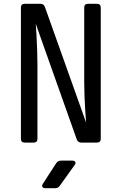

<svg xmlns="http://www.w3.org/2000/svg" viewBox="-20 -750 640 1010"><path d="M110 0Q90 0 90 -20V-710Q90 -730 110 -730H193Q210 -730 216 -714L433 -105Q431 -130 428.5 -166.5Q426 -203 424.5 -243.5Q423 -284 423 -320V-710Q423 -730 443 -730H490Q510 -730 510 -710V-20Q510 0 490 0H407Q390 0 384 -16L168 -625Q170 -601 172 -564.5Q174 -528 175.5 -487.5Q177 -447 177 -410V-20Q177 0 157 0ZM219 240Q207 240 203 233Q199 226 206 216L276 108Q285 95 301 95H360Q372 95 376 102Q380 109 372 119L294 228Q285 240 270 240Z"/></svg>

Font: Pitagon Sans Mono
Style: Regular
Weight: 400
Monospace: yes
Designer: Travis Tran
Foundry: Pitagon
Version: Version 1.001;gftools[0.9.26]